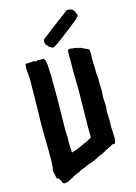

<svg xmlns="http://www.w3.org/2000/svg" viewBox="-145 -1045 821 1155"><g transform="rotate(-15 265.0 -467.5)"><path d="M460 -117.2Q450.2 -116.2 448.2 -118.2Q444.3 -116.2 440.9 -114.3Q437.5 -112.3 433.6 -109.4Q419.9 -104.5 406.7 -96.7Q393.6 -88.9 379.9 -82Q372.1 -78.1 364.7 -75.7Q357.4 -73.2 349.6 -69.3Q337.9 -63.5 326.2 -57.1Q314.5 -50.8 301.8 -45.9Q294.9 -43.9 288.6 -42Q282.2 -40 275.4 -38.1Q267.6 -35.2 261.2 -31.7Q254.9 -28.3 248 -25.4Q243.2 -23.4 237.8 -22Q232.4 -20.5 226.6 -17.6Q221.7 -15.6 218.3 -12.7Q214.8 -9.8 210 -7.8Q202.1 -4.9 193.8 -2Q185.5 1 177.7 4.9Q169.9 8.8 166.5 12.2Q163.1 15.6 153.3 18.6Q143.6 24.4 142.6 24.9Q141.6 25.4 139.6 25.4Q136.7 27.3 134.3 28.8Q131.8 30.3 128.9 32.2Q123 32.2 117.2 33.2Q111.3 34.2 105.5 34.2Q98.6 30.3 96.2 26.4Q93.8 22.5 93.8 15.6Q89.8 10.7 86.4 4.9Q83 -1 79.1 -5.9Q72.3 -2 70.8 -6.3Q69.3 -10.7 68.4 -16.1Q67.4 -21.5 66.4 -26.9Q65.4 -32.2 64.5 -34.2Q59.6 -52.7 59.6 -61.5Q59.6 -66.4 61.5 -67.9Q63.5 -69.3 63.5 -72.3Q64.5 -82 65.4 -94.7Q66.4 -107.4 66.4 -121.1Q66.4 -134.8 66.4 -148.4Q66.4 -162.1 66.4 -172.9Q66.4 -216.8 65.4 -258.3Q64.5 -299.8 64.5 -341.8Q64.5 -361.3 65.4 -380.9Q66.4 -400.4 66.4 -419.9Q66.4 -467.8 67.9 -514.6Q69.3 -561.5 69.3 -609.4Q69.3 -628.9 67.4 -648.9Q65.4 -668.9 64.5 -689.5Q63.5 -700.2 65.4 -706.5Q67.4 -712.9 66.4 -719.7Q69.3 -720.7 77.1 -720.7Q85 -720.7 93.3 -721.2Q101.6 -721.7 108.9 -722.2Q116.2 -722.7 118.2 -723.6Q125 -718.8 131.8 -718.8Q138.7 -718.8 144.5 -724.6Q149.4 -722.7 149.9 -721.7Q150.4 -720.7 155.3 -720.7Q164.1 -721.7 168.9 -722.2Q173.8 -722.7 177.7 -722.7Q188.5 -714.8 190.9 -703.6Q193.4 -692.4 194.3 -680.2Q195.3 -668 195.8 -655.8Q196.3 -643.6 196.3 -635.7Q196.3 -629.9 197.3 -623.5Q198.2 -617.2 198.2 -610.4Q198.2 -605.5 197.8 -600.6Q197.3 -595.7 197.3 -590.8Q197.3 -562.5 197.8 -533.2Q198.2 -503.9 198.2 -475.6Q198.2 -424.8 196.8 -373.5Q195.3 -322.3 195.3 -271.5Q195.3 -260.7 196.3 -250Q197.3 -239.3 197.3 -228.5Q197.3 -222.7 196.8 -216.8Q196.3 -210.9 196.3 -205.1Q196.3 -168.9 199.2 -132.8Q203.1 -133.8 215.8 -138.2Q228.5 -142.6 242.2 -147.9Q255.9 -153.3 267.6 -158.7Q279.3 -164.1 282.2 -167Q286.1 -167 293 -169.9Q299.8 -172.9 307.6 -177.2Q315.4 -181.6 322.8 -185.5Q330.1 -189.5 333 -192.4Q332 -211.9 332 -231.9Q332 -252 332 -271.5Q332 -325.2 333.5 -378.9Q335 -432.6 335 -488.3Q335 -522.5 334 -556.6Q333 -590.8 333 -625Q333 -635.7 333.5 -647Q334 -658.2 334 -668.9Q334 -685.5 333.5 -701.7Q333 -717.8 335 -734.4Q344.7 -739.3 345.7 -739.3Q351.6 -739.3 354 -739.3Q356.4 -739.3 358.4 -737.3Q361.3 -736.3 363.8 -736.8Q366.2 -737.3 369.1 -737.3Q374 -737.3 378.9 -735.4Q383.8 -733.4 388.7 -733.4Q396.5 -734.4 397 -731.4Q397.5 -728.5 400.4 -728.5Q408.2 -731.4 411.1 -728.5Q414.1 -726.6 421.9 -723.1Q429.7 -719.7 438.5 -715.8Q447.3 -711.9 454.1 -708.5Q460.9 -705.1 460.9 -702.1Q463.9 -686.5 462.9 -668.9Q461.9 -651.4 461.9 -635.7Q461.9 -622.1 462.9 -608.4Q463.9 -594.7 463.9 -581.1Q463.9 -573.2 463.9 -565.4Q463.9 -557.6 464.8 -550.8Q465.8 -545.9 465.8 -542.5Q465.8 -539.1 465.8 -535.2Q465.8 -530.3 467.8 -522.5Q466.8 -517.6 466.8 -512.2Q466.8 -506.8 466.8 -502Q466.8 -488.3 467.8 -473.6Q468.8 -459 468.8 -444.3Q468.8 -434.6 467.3 -425.8Q465.8 -417 465.8 -408.2L466.8 -389.6Q466.8 -379.9 467.8 -370.1Q468.8 -360.4 468.8 -349.6Q468.8 -344.7 468.3 -339.8Q467.8 -335 466.8 -330.1Q465.8 -325.2 465.8 -319.3Q465.8 -313.5 465.8 -308.6Q465.8 -294.9 466.8 -281.2Q467.8 -267.6 467.8 -253.9Q467.8 -245.1 467.3 -236.8Q466.8 -228.5 466.8 -219.7Q466.8 -202.1 468.3 -183.6Q469.7 -165 469.7 -147.5Q469.7 -139.6 467.8 -130.9Q465.8 -122.1 460 -117.2ZM385.7 -966.8Q389.6 -968.8 396.5 -968.8Q404.3 -968.8 411.1 -966.8Q418 -964.8 425.8 -961.9Q433.6 -952.1 436 -947.3Q438.5 -942.4 440.9 -936.5Q443.4 -930.7 445.3 -926.3Q447.3 -921.9 447.3 -920.9Q429.7 -899.4 413.6 -887.7Q397.5 -876 381.8 -862.3Q374 -857.4 366.7 -851.1Q359.4 -844.7 351.6 -839.8Q345.7 -835.9 335 -827.1Q324.2 -818.4 312.5 -809.6Q300.8 -800.8 290 -793Q279.3 -785.2 275.4 -783.2Q263.7 -775.4 252 -771.5Q239.3 -779.3 235.4 -780.8Q231.4 -782.2 227.5 -785.2Q226.6 -789.1 224.6 -791Q222.7 -793 220.7 -795.9Q213.9 -801.8 211.9 -805.7Q210 -814.5 210.4 -822.8Q210.9 -831.1 212.9 -834Q246.1 -859.4 278.3 -884.3Q310.5 -909.2 344.7 -934.6Q353.5 -941.4 363.8 -948.2Q374 -955.1 382.8 -962.9Z"/></g></svg>

Font: Caesar Dressing
Style: Regular
Weight: 400
Designer: Dathan Boardman
Foundry: Open Window
Version: Version 1.000